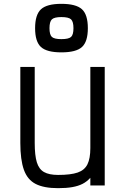

<svg xmlns="http://www.w3.org/2000/svg" viewBox="-20 -967 640 1001"><path d="M283 14Q209 14 166 -8Q123 -30 104.5 -82Q86 -134 86 -222V-618H161V-222Q161 -157 172 -121Q183 -85 209.5 -70Q236 -55 283 -55Q349 -55 385 -67.5Q421 -80 436 -110.5Q451 -141 451 -195V-618H526V0H451V-40Q433 -20 410.5 -8.5Q388 3 357 8.5Q326 14 283 14ZM300 -694Q224 -694 193.5 -722Q163 -750 163 -820Q163 -890 193.5 -918.5Q224 -947 300 -947Q376 -947 407 -919Q438 -891 438 -820Q438 -750 407.5 -722Q377 -694 300 -694ZM300 -763Q338 -763 350.5 -774.5Q363 -786 363 -820Q363 -854 350.5 -866Q338 -878 300 -878Q263 -878 250.5 -866Q238 -854 238 -820Q238 -786 250.5 -774.5Q263 -763 300 -763Z"/></svg>

Font: Victor Mono
Style: Regular
Weight: 400
Monospace: yes
Designer: Rune Bjørnerås
Version: Version 1.561;gftools[0.9.30]